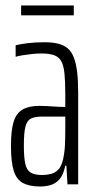

<svg xmlns="http://www.w3.org/2000/svg" viewBox="-20 -672 346 700"><path d="M127 8Q89 8 65 -4Q41 -16 30.5 -48Q20 -80 20 -140Q20 -196 29.5 -227.5Q39 -259 62 -272.5Q85 -286 123 -286Q133 -286 145.5 -285.5Q158 -285 171.5 -284Q185 -283 197 -282.5Q209 -282 218 -282V-328Q218 -375 215 -404.5Q212 -434 203 -449.5Q194 -465 176.5 -471Q159 -477 130 -477Q113 -477 95.5 -475Q78 -473 62.5 -470.5Q47 -468 37 -465V-507Q53 -511 80.5 -514.5Q108 -518 141 -518Q170 -518 191 -513Q212 -508 226 -496.5Q240 -485 248.5 -464Q257 -443 261 -411.5Q265 -380 265 -335V0H226L222 -68H218Q211 -34 196.5 -18Q182 -2 163.5 3Q145 8 127 8ZM133 -34Q149 -34 164.5 -37.5Q180 -41 192 -53Q204 -65 210 -91Q216 -119 217 -146Q218 -173 218 -207V-247H133Q107 -247 92.5 -239.5Q78 -232 72.5 -209.5Q67 -187 67 -141Q67 -99 72 -75.5Q77 -52 91.5 -43Q106 -34 133 -34ZM57 -616V-652H249V-616Z"/></svg>

Font: Saira UltraCondensed Light
Style: Regular
Weight: 300
Width: 1
Designer: Hector Gatti with collaboration of the Omnibus-Type team
Foundry: Omnibus-Type
Version: Version 1.101